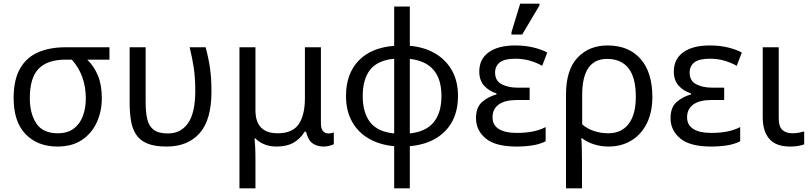

<svg xmlns="http://www.w3.org/2000/svg" viewBox="-20 -796 4465 1056"><path d="M296 10Q187 10 121 -58Q55 -126 55 -256Q55 -357 90 -418.5Q125 -480 189 -508Q253 -536 340 -536H582V-468H460Q498 -431 519 -379.5Q540 -328 540 -256Q540 -184 512.5 -123.5Q485 -63 431 -26.5Q377 10 296 10ZM298 -63Q352 -63 386 -89Q420 -115 436 -158.5Q452 -202 452 -254Q452 -382 375 -468H340Q242 -468 193 -418.5Q144 -369 144 -256Q144 -171 180 -117Q216 -63 298 -63Z M896 10Q829 10 788.5 -7.5Q748 -25 727.5 -57.5Q707 -90 700 -134.5Q693 -179 693 -233V-536H781V-236Q781 -179 790 -140.5Q799 -102 825.5 -82Q852 -62 903 -62Q975 -62 1014.5 -119Q1054 -176 1054 -296Q1054 -366 1046 -421Q1038 -476 1023 -536H1111Q1127 -477 1135 -421.5Q1143 -366 1143 -292Q1143 -137 1078 -63.5Q1013 10 896 10Z M1297 240V-536H1385V-190Q1385 -63 1507 -63Q1589 -63 1623 -113Q1657 -163 1657 -257V-536H1745V-118Q1745 -87 1757 -74.5Q1769 -62 1786 -62Q1794 -62 1803 -64Q1812 -66 1816 -67V-3Q1809 1 1793 5.5Q1777 10 1760 10Q1723 10 1698.5 -8Q1674 -26 1663 -72H1656Q1631 -32 1594 -11Q1557 10 1501 10Q1462 10 1433 -2.5Q1404 -15 1384 -35H1380Q1382 -17 1383.5 13Q1385 43 1385 84V240Z M2148 240V8Q2069 1 2009 -33.5Q1949 -68 1916 -127.5Q1883 -187 1883 -268Q1883 -390 1952 -462Q2021 -534 2148 -544V-760H2234V-544Q2314 -537 2373.5 -502Q2433 -467 2466 -408Q2499 -349 2499 -268Q2499 -147 2428.5 -75Q2358 -3 2234 8V240ZM2148 -62V-473Q2056 -464 2015.5 -412Q1975 -360 1975 -268Q1975 -176 2016 -123.5Q2057 -71 2148 -62ZM2234 -62Q2324 -72 2366 -124.5Q2408 -177 2408 -268Q2408 -453 2234 -472Z M2821 10Q2705 10 2651.5 -34.5Q2598 -79 2598 -146Q2598 -206 2631.5 -235Q2665 -264 2711 -277V-282Q2668 -296 2642 -325.5Q2616 -355 2616 -403Q2616 -471 2668 -508.5Q2720 -546 2814 -546Q2870 -546 2915.5 -534.5Q2961 -523 2990 -507L2962 -434Q2930 -452 2893.5 -462.5Q2857 -473 2814 -473Q2754 -473 2728.5 -452.5Q2703 -432 2703 -397Q2703 -351 2739.5 -332.5Q2776 -314 2824 -314H2893V-246H2824Q2758 -246 2723.5 -221.5Q2689 -197 2689 -151Q2689 -108 2723.5 -86.5Q2758 -65 2821 -65Q2873 -65 2911.5 -73Q2950 -81 2981 -97V-19Q2950 -3 2909 3.5Q2868 10 2821 10ZM2793 -606V-618L2841 -776H2947V-766L2852 -606Z M3093 240V-275Q3093 -412 3156.5 -479Q3220 -546 3321 -546Q3438 -546 3503 -472Q3568 -398 3568 -263Q3568 -178 3537 -116.5Q3506 -55 3451.5 -22.5Q3397 10 3327 10Q3287 10 3249 -1.5Q3211 -13 3182 -35H3177Q3179 -19 3180 17Q3181 53 3181 98V240ZM3326 -63Q3398 -63 3437.5 -114.5Q3477 -166 3477 -263Q3477 -370 3436.5 -421Q3396 -472 3319 -472Q3182 -472 3182 -274V-112Q3211 -87 3248.5 -75Q3286 -63 3326 -63Z M3891 10Q3775 10 3721.5 -34.5Q3668 -79 3668 -146Q3668 -206 3701.5 -235Q3735 -264 3781 -277V-282Q3738 -296 3712 -325.5Q3686 -355 3686 -403Q3686 -471 3738 -508.5Q3790 -546 3884 -546Q3940 -546 3985.5 -534.5Q4031 -523 4060 -507L4032 -434Q4000 -452 3963.5 -462.5Q3927 -473 3884 -473Q3824 -473 3798.5 -452.5Q3773 -432 3773 -397Q3773 -351 3809.5 -332.5Q3846 -314 3894 -314H3963V-246H3894Q3828 -246 3793.5 -221.5Q3759 -197 3759 -151Q3759 -108 3793.5 -86.5Q3828 -65 3891 -65Q3943 -65 3981.5 -73Q4020 -81 4051 -97V-19Q4020 -3 3979 3.5Q3938 10 3891 10Z M4326 10Q4247 10 4211 -32.5Q4175 -75 4175 -150V-536H4263V-147Q4263 -98 4284 -80.5Q4305 -63 4337 -63Q4357 -63 4372.5 -66Q4388 -69 4403 -73V-2Q4390 3 4371 6.5Q4352 10 4326 10Z"/></svg>

Font: Noto Sans Living
Style: Regular
Weight: 400
Designer: Monotype Design Team
Foundry: Monotype Imaging Inc.
Version: Version 2.013; ttfautohint (v1.8.4.7-5d5b)